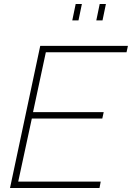

<svg xmlns="http://www.w3.org/2000/svg" viewBox="-20 -939 659 959"><path d="M181 -710H619L612 -678H209L145 -379H498L491 -347H139L71 -32H483L477 0H30ZM341 -837 358 -919H389L372 -837ZM461 -837 478 -919H509L492 -837Z"/></svg>

Font: Raleway Thin ExtraLight
Style: Italic
Weight: 250
Italic angle: -12°
Version: Version 4.026